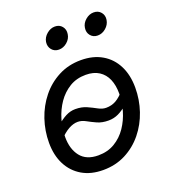

<svg xmlns="http://www.w3.org/2000/svg" viewBox="-137 -840 845 952"><g transform="rotate(-20 285.5 -363.5)"><path d="M245.1 11.7Q180.7 11.7 134.3 -15.6Q87.9 -43 62.7 -92Q37.6 -141.1 37.6 -207Q37.6 -270 57.6 -329.3Q77.6 -388.7 115.5 -435.8Q153.3 -482.9 206.5 -510.7Q259.8 -538.6 325.7 -538.6Q390.1 -538.6 436.8 -511.2Q483.4 -483.9 508.3 -434.3Q533.2 -384.8 533.2 -318.8Q533.2 -254.9 513.2 -195.8Q493.2 -136.7 455.1 -89.8Q417 -43 363.8 -15.6Q310.5 11.7 245.1 11.7ZM247.1 -64.9Q296.4 -64.9 334 -87.4Q371.6 -109.9 397 -147.2Q422.4 -184.6 435.3 -229.5Q448.2 -274.4 448.2 -318.8Q448.2 -361.8 434.6 -393.8Q420.9 -425.8 393.1 -443.8Q365.2 -461.9 323.2 -461.9Q274.9 -461.9 237.8 -439.5Q200.7 -417 175 -379.9Q149.4 -342.8 136 -297.4Q122.6 -252 122.6 -206.1Q122.6 -143.1 153.3 -104Q184.1 -64.9 247.1 -64.9ZM104.5 -198.2 71.8 -228Q94.7 -252.4 118.2 -273.4Q141.6 -294.4 166 -307.1Q190.4 -319.8 216.8 -319.8Q250.5 -319.8 275.9 -308.3Q301.3 -296.9 322.5 -285.2Q343.8 -273.4 363.8 -273.4Q392.6 -273.4 415.8 -286.4Q439 -299.3 464.8 -329.6L499.5 -303.2Q476.6 -275.4 453.6 -254.4Q430.7 -233.4 406.2 -221.7Q381.8 -210 353.5 -210Q319.8 -210 294.4 -221.4Q269 -232.9 248 -244.6Q227.1 -256.3 206.1 -256.3Q183.1 -256.3 157.7 -242.2Q132.3 -228 104.5 -198.2ZM447.3 -624.5Q423.8 -624.5 409.9 -641.4Q396 -658.2 399.9 -682.1Q403.3 -705.6 423.1 -722.4Q442.9 -739.3 466.3 -739.3Q490.2 -739.3 504.2 -722.4Q518.1 -705.6 514.2 -682.1Q510.3 -658.2 490.7 -641.4Q471.2 -624.5 447.3 -624.5ZM242.7 -624.5Q219.2 -624.5 205.3 -641.4Q191.4 -658.2 194.8 -682.1Q198.7 -705.6 218.5 -722.4Q238.3 -739.3 261.7 -739.3Q285.6 -739.3 299.3 -722.4Q313 -705.6 309.1 -682.1Q305.7 -658.2 286.1 -641.4Q266.6 -624.5 242.7 -624.5Z"/></g></svg>

Font: Inter 24pt
Style: Italic
Weight: 400
Italic angle: -9.3988°
Designer: Rasmus Andersson
Foundry: rsms
Version: Version 4.001;git-66647c0bb